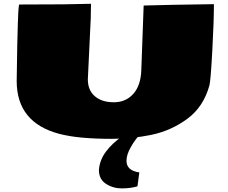

<svg xmlns="http://www.w3.org/2000/svg" viewBox="-20 -725 1229 1033"><path d="M512.2 189.9Q516.1 135.7 550.5 90.1Q585 44.4 636.2 9.8H723.6Q705.1 28.8 682.9 68.1Q660.6 107.4 660.6 140.1Q660.6 192.9 729.5 202.6L719.7 277.3Q683.1 288.6 635.5 288.6Q587.9 288.6 550 263.9Q512.2 239.3 512.2 189.9ZM581.5 22Q399.4 22 298.8 -4.9Q69.8 -65.4 69.8 -289.1L72.8 -480.5Q74.2 -524.4 75.9 -596.7Q77.6 -668.9 82.5 -700.7L318.8 -701.7L469.7 -704.6Q468.8 -690.9 468.8 -665Q468.8 -639.2 468.3 -627.4L452.6 -298.3Q452.6 -239.3 490.5 -207Q528.3 -174.8 592.5 -174.8Q656.7 -174.8 697 -219.7Q737.3 -264.6 740.2 -346.7L752.9 -695.3Q880.4 -699.2 1130.9 -702.6Q1130.9 -609.9 1122.1 -450Q1113.3 -290 1106.9 -266.1Q1075.2 -150.4 988.3 -86.2Q901.4 -22 796.4 0Q691.4 22 581.5 22Z"/></svg>

Font: Seymour One
Style: Book
Weight: 400
Designer: vernon adams
Foundry: vernon adams
Version: Version 1.000; ttfautohint (v0.93) -l 8 -r 50 -G 200 -x 0 -w